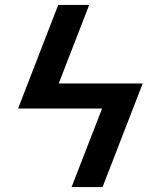

<svg xmlns="http://www.w3.org/2000/svg" viewBox="-20 -755 640 775"><path d="M394 0H269L392 -317H53L215 -735H340L217 -418H556Z"/></svg>

Font: Iosevka SS04 Extended
Style: Bold Italic
Weight: 700
Width: 7
Italic angle: -9°
Monospace: yes
Designer: Belleve Invis
Foundry: Belleve Invis
Version: Version 19.0.0; ttfautohint (v1.8.4)